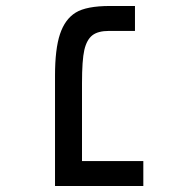

<svg xmlns="http://www.w3.org/2000/svg" viewBox="-20 -619 640 639"><path d="M163.1 -367.2Q163.1 -456.1 179.7 -505.6Q196.3 -555.2 231.9 -577.1Q267.6 -599.1 346.2 -599.1H429.2V-516.1H342.8Q306.2 -516.1 287.4 -501.5Q268.6 -486.8 260.7 -452.9Q252.9 -418.9 252.9 -341.8V-83H457V0H163.1Z"/></svg>

Font: Liberation Mono
Style: Regular
Weight: 400
Monospace: yes
Designer: Steve Matteson
Foundry: Ascender Corporation
Version: Version 2.1.5